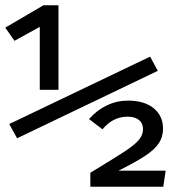

<svg xmlns="http://www.w3.org/2000/svg" viewBox="-25 -709 649 729"><path d="M126 -607 30 -554 -5 -604 140 -689H197V-368H126ZM10 -238 545 -494 574 -440 40 -184ZM425 -61H604L595 0H318V-53Q412 -110 448.5 -134Q485 -158 501.5 -177Q518 -196 518 -218Q518 -241 502.5 -253.5Q487 -266 459 -266Q404 -266 364 -218L313 -257Q343 -291 381 -309Q419 -327 461 -327Q523 -327 558.5 -298Q594 -269 594 -221Q594 -189 578 -165Q562 -141 526.5 -117.5Q491 -94 425 -61Z"/></svg>

Font: FiraDG Mono
Style: Regular
Weight: 400
Designer: Carrois Corporate & Edenspiekermann AG
Foundry: Carrois Corporate GbR & Edenspiekermann AG
Version: Version 3.206